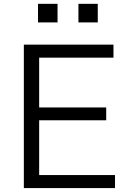

<svg xmlns="http://www.w3.org/2000/svg" viewBox="-20 -959 645 979"><path d="M101.6 0ZM101.6 0V-731.4H558.6V-665H179.7V-411.1H521.5V-345.7H179.7V-66.4H566.4V0ZM173.8 -844.7V-939.5H273.4V-844.7ZM379.9 -844.7V-939.5H478.5V-844.7Z"/></svg>

Font: Batunionen A1
Style: Regular
Weight: 400
Designer: HanYang I&C Co.,Ltd.
Foundry: HanYang I&C Co.,Ltd.
Version: Version 2.50; ttfautohint (v1.6)